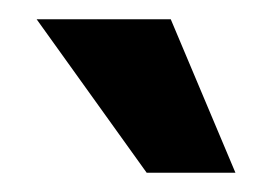

<svg xmlns="http://www.w3.org/2000/svg" viewBox="-20 -748 282 199"><path d="M132 -569 18 -728H157L224 -569Z"/></svg>

Font: Inclusive Sans SemiBold
Style: Regular
Weight: 600
Designer: Olivia King
Foundry: Olivia King
Version: Version 2.004